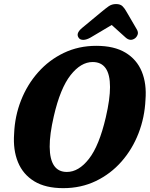

<svg xmlns="http://www.w3.org/2000/svg" viewBox="-20 -942 758 972"><path d="M467.5 -710Q558 -710 615.2 -675.5Q672.5 -641 697.8 -579.5Q723 -518 716.5 -437Q712.5 -347.5 681.2 -267Q650 -186.5 595 -124Q540 -61.5 465.2 -25.5Q390.5 10.5 300 10.5Q210.5 10.5 153.5 -24.2Q96.5 -59 71 -121Q45.5 -183 51.5 -265.5Q55 -354 86.5 -434Q118 -514 173.2 -576.2Q228.5 -638.5 303.2 -674.2Q378 -710 467.5 -710ZM318.5 -71.5Q378.5 -71.5 430.2 -137.8Q482 -204 515.5 -347.5Q526.5 -395 531.8 -433.2Q537 -471.5 537 -501.5Q537 -628 449 -628Q389.5 -628 337.2 -561.5Q285 -495 252.5 -354Q231 -261 231.5 -199Q232.5 -71.5 318.5 -71.5ZM438.5 -752Q418 -740.5 402.5 -740.2Q387 -740 380 -748.5Q360.5 -771.5 395.5 -800.5L491.5 -880Q513.5 -898.5 529.8 -910Q546 -921.5 567.5 -921.5Q589 -921.5 600.2 -910.5Q611.5 -899.5 622 -880L673 -792.5Q681 -778.5 676.8 -766.8Q672.5 -755 663.5 -748Q639.5 -731 616 -752L545.5 -815.5Z"/></svg>

Font: Fraunces 144pt S100
Style: Bold Italic
Weight: 700
Italic angle: -16°
Version: Version 1.000; ttfautohint (v1.8.3)